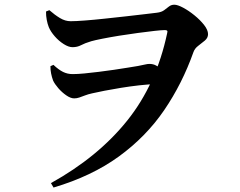

<svg xmlns="http://www.w3.org/2000/svg" viewBox="-20 -755 1040 831"><path d="M211.3 -474.3Q234.1 -452.9 253.1 -443.6Q272.2 -434.3 294.4 -434.3Q315.7 -434.3 345 -437.1Q374.4 -439.9 407.9 -444.1Q441.5 -448.4 473.8 -453Q506.2 -457.7 533 -462.2Q559.9 -466.7 577 -469.4Q595.3 -472.9 606.9 -475.6Q618.5 -478.4 626.3 -478.4Q643.5 -478.4 655.7 -471.3Q668 -464.1 678.1 -458.4L659.2 -391.3Q623.1 -390.3 582.5 -385.7Q541.9 -381.1 503.3 -374.8Q464.6 -368.5 432.1 -362.2Q399.5 -355.8 379.2 -351.1Q360.9 -347.1 347.4 -341.8Q334 -336.6 323.1 -332.9Q312.3 -329.2 300.8 -329.2Q285.9 -329.2 267 -342.2Q248.1 -355.2 232.3 -373.4Q216.6 -391.6 209.8 -406.4Q204.4 -421 201.2 -436.9Q198.1 -452.8 198.3 -468.5ZM285.7 -663.2Q307.8 -663.2 346.9 -666.2Q386 -669.2 432.6 -674.2Q479.3 -679.2 524.4 -684.2Q569.6 -689.2 605.7 -693.6Q641.7 -698 659.4 -700Q678.9 -702.4 690.3 -710.8Q701.6 -719.3 711.4 -726.9Q721.2 -734.6 734.5 -734.6Q748.6 -734.6 772.6 -721.8Q796.6 -709 821.5 -688.8Q846.3 -668.7 863.4 -646.9Q880.4 -625 880.4 -607.2Q880.4 -591.2 866.8 -579.6Q853.2 -568 838.1 -556.8Q823 -545.6 817.3 -529.6Q768.8 -392.9 690.5 -278.1Q612.1 -163.3 494.7 -77.9Q377.2 7.6 211.7 56.7L200.5 37.5Q404.8 -75.9 530.9 -233.5Q657 -391 703.5 -611.4Q706 -619.5 703.3 -622.2Q700.7 -624.8 693.9 -624.8Q680.2 -624.8 648.8 -621.3Q617.3 -617.8 577.2 -612.4Q537 -607.1 496.2 -600.5Q455.4 -593.9 422.9 -587.4Q390.4 -581 374.8 -576.5Q346.9 -568.1 330.7 -559.4Q314.6 -550.8 294 -550.8Q276.9 -550.8 255.7 -564.3Q234.4 -577.8 216.9 -597.9Q199.4 -617.9 191.2 -637.4Q185.7 -651.2 182.4 -668.6Q179 -685.9 179.2 -705.2L193.6 -711Q216.8 -690.6 239.5 -676.9Q262.2 -663.2 285.7 -663.2Z"/></svg>

Font: Noto Serif HK
Style: Regular
Weight: 200
Designer: Ryoko NISHIZUKA 西塚涼子 (kana & ideographs); Frank Grießhammer (Latin, Greek & Cyrillic); Wenlong ZHANG 张文龙 (bopomofo); San
Foundry: Adobe
Version: Version 2.001;hotconv 1.1.0;makeotfexe 2.6.0